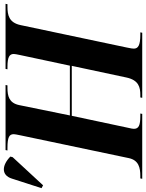

<svg xmlns="http://www.w3.org/2000/svg" viewBox="23 -863 763 1003"><g transform="rotate(-90 404.5 -361.5)"><path d="M-62 -518 85 -677 88 -689C43 -733 -9 -738 -27 -681L-77 -526ZM-28 0H311L313 -10H300C251 -10 233 -18 233 -44C233 -49 235 -60 238 -72L301 -368H562L501 -82C487 -18 450 -10 410 -10H397L395 0H735L737 -10H724C668 -10 652 -22 652 -44C652 -49 653 -60 658 -82L775 -636C788 -696 827 -704 871 -704H884L886 -714H546L544 -704H557C609 -704 624 -693 624 -671C624 -666 622 -654 618 -636L563 -378H303L357 -643C368 -696 405 -704 447 -704H460L462 -714H122L120 -704H133C191 -704 205 -694 205 -671C205 -667 203 -654 199 -636L80 -70C69 -18 29 -10 -13 -10H-26Z"/></g></svg>

Font: Noto Serif Display
Style: Bold Italic
Weight: 700
Italic angle: -12°
Designer: Monotype Design Team
Foundry: Monotype Imaging Inc.
Version: Version 2.009